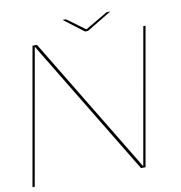

<svg xmlns="http://www.w3.org/2000/svg" viewBox="-86 -851 878 930"><g transform="rotate(-10 353.0 -386.0)"><path d="M-1 0 118 -675H140L545 -6.5L663 -675H674L555 0H532.5L128 -668L10 0ZM380.5 -698.5 283 -772.5H300L389 -707.5L500 -772.5H517.5L395 -698.5Z"/></g></svg>

Font: Anybody ExtraExpanded Thin
Style: Italic
Weight: 100
Width: 8
Italic angle: -10°
Designer: Tyler Finck
Foundry: Etcetera Type Company
Version: Version 1.010; ttfautohint (v1.8.3) -l 8 -r 50 -G 200 -x 14 